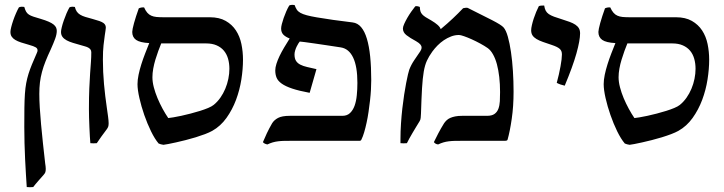

<svg xmlns="http://www.w3.org/2000/svg" viewBox="-20 -586 3012 799"><path d="M118.2 192.4Q104.5 193.8 91.3 192.4Q89.8 168.9 87.9 139.4Q85.9 109.9 84.5 76.9Q83 43.9 82 9.5Q81.1 -24.9 81.1 -57.6Q81.1 -104 81.5 -137.2Q82 -170.4 83.7 -195.6Q85.4 -220.7 89.1 -240.2Q92.8 -259.8 98.6 -278.6Q104.5 -297.4 113 -318.1Q121.6 -338.9 133.8 -366.7Q135.7 -371.1 136 -373Q136.2 -375 136.2 -377Q136.2 -384.3 128.9 -388.9Q121.6 -393.6 99.1 -399.9Q81.5 -404.8 67.4 -409.4Q53.2 -414.1 43.5 -419.9Q33.7 -425.8 28.6 -433.6Q23.4 -441.4 23.4 -453.1Q23.4 -460 26.6 -472.9Q29.8 -485.8 34.9 -500.7Q40 -515.6 46.4 -530.3Q52.7 -544.9 58.6 -555.2Q62.5 -557.6 69.1 -557.9Q75.7 -558.1 81.1 -557.1Q84.5 -544.9 88.6 -537.6Q92.8 -530.3 100.1 -525.4Q107.4 -520.5 119.4 -516.6Q131.3 -512.7 149.9 -507.3Q169.4 -501.5 182.4 -495.8Q195.3 -490.2 202.9 -484.1Q210.4 -478 213.4 -471.4Q216.3 -464.8 216.3 -457.5Q216.3 -443.4 209.5 -424.6Q202.6 -405.8 191.4 -380.9Q178.7 -354 169.7 -331.3Q160.6 -308.6 154.8 -286.9Q148.9 -265.1 146.2 -242.9Q143.6 -220.7 143.6 -195.3Q143.6 -170.4 145.5 -138.2Q147.5 -106 150.9 -68.6Q154.3 -31.2 158.7 10Q163.1 51.3 168 93.8Q168.9 99.6 169.7 106Q170.4 112.3 170.4 116.7Q170.4 126 168.5 131.1Q166.5 136.2 161.6 141.6Q150.4 154.3 139.2 167Q127.9 179.7 118.2 192.4Z M356 9.8Q355 0 354 -17.8Q353 -35.6 352.1 -55.9Q351.1 -76.2 350.6 -96.7Q350.1 -117.2 350.1 -131.8Q350.1 -182.1 351.6 -218Q353 -253.9 355 -280.8Q356.9 -307.6 358.4 -328.1Q359.9 -348.6 359.9 -368.2Q359.9 -375.5 356.4 -380.1Q353 -384.8 347.2 -387.9Q341.3 -391.1 333.7 -393.1Q326.2 -395 318.4 -397.5Q299.3 -402.8 283.9 -407.5Q268.6 -412.1 257.3 -418.2Q246.1 -424.3 240 -432.6Q233.9 -440.9 233.9 -453.1Q233.9 -460 237.1 -472.9Q240.2 -485.8 245.4 -500.7Q250.5 -515.6 256.8 -530.3Q263.2 -544.9 269 -555.2Q272.9 -557.6 279.5 -557.9Q286.1 -558.1 291.5 -557.1Q294.4 -545.4 299.6 -537.8Q304.7 -530.3 313.5 -524.9Q322.3 -519.5 335 -515.6Q347.7 -511.7 366.2 -506.8Q382.8 -502.4 393.6 -498.5Q404.3 -494.6 410.2 -490.5Q416 -486.3 418.2 -481.4Q420.4 -476.6 420.4 -470.7Q420.4 -466.8 418.9 -457.8Q417.5 -448.7 416 -438.5Q413.6 -421.9 410.9 -398.2Q408.2 -374.5 408.2 -337.9Q408.2 -286.6 412.8 -236.1Q417.5 -185.5 424.3 -139.6Q427.2 -119.1 429.7 -101.1Q432.1 -83 432.1 -73.2Q432.1 -64 430.2 -58.6Q428.2 -53.2 423.8 -47.4Q413.1 -33.2 402.1 -18.1Q391.1 -2.9 382.8 9.8Q369.1 11.2 356 9.8Z M640.1 11.2Q624 -7.8 608.4 -39.8Q592.8 -71.8 580.3 -107.7Q567.9 -143.6 560.1 -178Q552.2 -212.4 552.2 -235.8Q552.2 -253.4 556.6 -274.7Q561 -295.9 568.1 -318.4Q575.2 -340.8 584 -363.5Q592.8 -386.2 601.1 -406.7Q562.5 -408.7 546.4 -419.9Q530.3 -431.2 530.3 -453.1Q530.3 -457.5 532.2 -467.3Q534.2 -477.1 537.8 -490.2Q541.5 -503.4 546.6 -519.3Q551.8 -535.2 557.6 -551.3Q562.5 -553.7 568.4 -554.7Q574.2 -555.7 579.6 -555.2Q585.9 -541 593 -533Q600.1 -524.9 609.4 -520.8Q618.7 -516.6 630.9 -515.4Q643.1 -514.2 659.7 -514.2H853Q892.6 -514.2 919.2 -499Q945.8 -483.9 961.9 -459.2Q978 -434.6 984.6 -402.8Q991.2 -371.1 991.2 -337.4Q991.2 -298.8 984.4 -255.1Q977.5 -211.4 962.2 -170.4Q946.8 -129.4 922.4 -95.2Q897.9 -61 863.3 -41.5Q851.1 -34.7 833 -27.8Q814.9 -21 794.2 -14.6Q773.4 -8.3 752.2 -2.9Q731 2.4 712.4 6.6Q693.8 10.7 679.9 13.4Q666 16.1 660.2 16.6Q648.9 15.1 640.1 11.2ZM650.9 -405.3Q645 -391.1 638.7 -373.8Q632.3 -356.4 626.7 -337.9Q621.1 -319.3 617.7 -300.5Q614.3 -281.7 614.3 -264.6Q614.3 -245.1 620.1 -222.7Q626 -200.2 635.5 -177.5Q645 -154.8 656.7 -133.3Q668.5 -111.8 680.2 -94.7Q687 -95.2 701.4 -97.7Q715.8 -100.1 734.1 -104Q752.4 -107.9 772.9 -113.3Q793.5 -118.7 812.3 -124.5Q831.1 -130.4 846.2 -136.7Q861.3 -143.1 869.1 -149.4Q884.8 -162.1 897 -179.4Q909.2 -196.8 917.5 -216.6Q925.8 -236.3 930.2 -257.8Q934.6 -279.3 934.6 -299.8Q934.6 -322.3 929 -341.8Q923.3 -361.3 911.6 -375.2Q899.9 -389.2 881.6 -397.2Q863.3 -405.3 837.9 -405.3Z M1268.6 -199.7Q1224.1 -208 1196.3 -217.3Q1168.5 -226.6 1152.6 -237.8Q1136.7 -249 1131.1 -262.5Q1125.5 -275.9 1125.5 -293Q1125.5 -305.2 1130.4 -320.6Q1135.3 -335.9 1143.3 -352.8Q1151.4 -369.6 1162.4 -388.2Q1173.3 -406.7 1185.5 -425.8Q1168 -432.6 1158.9 -442.1Q1149.9 -451.7 1149.9 -467.3Q1149.9 -474.1 1152.8 -485.8Q1155.8 -497.6 1160.4 -511Q1165 -524.4 1171.1 -538.3Q1177.2 -552.2 1183.6 -563Q1187.5 -565.4 1194.1 -565.7Q1200.7 -565.9 1206.1 -564.9Q1210 -553.7 1215.1 -545.9Q1220.2 -538.1 1230.2 -532.5Q1240.2 -526.9 1256.6 -522.5Q1272.9 -518.1 1298.8 -513.7Q1329.6 -508.3 1366.5 -503.2Q1403.3 -498 1447.3 -492.7Q1468.3 -490.2 1482.9 -472.9Q1497.6 -455.6 1506.8 -424.8Q1516.1 -394 1520.5 -350.6Q1524.9 -307.1 1524.9 -252.4Q1524.9 -234.4 1523.7 -212.6Q1522.5 -190.9 1519.8 -167.5Q1517.1 -144 1513.7 -120.6Q1510.3 -97.2 1505.6 -75.7Q1501 -54.2 1495.6 -35.9Q1490.2 -17.6 1483.9 -4.9Q1481.9 0 1476.1 0H1196.3Q1177.7 0 1163.6 0.2Q1149.4 0.5 1137.5 2Q1125.5 3.4 1114.7 6.6Q1104 9.8 1092.8 15.1Q1087.4 14.2 1082 11.7Q1076.7 9.3 1074.2 5.4Q1081.1 -11.2 1090.3 -31Q1099.6 -50.8 1112.3 -72.8Q1120.6 -86.4 1137 -95.2Q1153.3 -104 1186.5 -104H1404.8Q1424.3 -104 1436.5 -115.5Q1448.7 -127 1455.6 -146Q1462.4 -165 1464.8 -189.7Q1467.3 -214.4 1467.3 -241.2Q1467.3 -309.1 1449.7 -346.2Q1432.1 -383.3 1398.4 -388.7Q1369.6 -393.1 1340.6 -397.5Q1311.5 -401.9 1287.6 -405.3Q1263.7 -408.7 1247.3 -410.9Q1231 -413.1 1227.5 -413.1Q1225.6 -411.1 1221.9 -405.5Q1218.3 -399.9 1214.6 -392.3Q1210.9 -384.8 1208.3 -376Q1205.6 -367.2 1205.6 -359.4Q1205.6 -342.8 1211.7 -333Q1217.8 -323.2 1229.5 -317.1Q1241.2 -311 1258.3 -307.1Q1275.4 -303.2 1296.9 -298.3Z M1646.5 9.8V-6.3Q1646.5 -39.1 1648.7 -71.8Q1650.9 -104.5 1654.3 -134.8Q1657.7 -165 1661.9 -192.1Q1666 -219.2 1670.2 -240.5Q1674.3 -261.7 1677.7 -276.1Q1681.2 -290.5 1683.1 -295.9Q1690.9 -316.4 1703.6 -335.2Q1716.3 -354 1729 -372.6Q1734.4 -380.9 1734.4 -388.2Q1734.4 -395 1729.2 -401.1Q1724.1 -407.2 1711.4 -414.6Q1686 -428.2 1671.4 -439.7Q1656.7 -451.2 1656.7 -467.3Q1656.7 -474.6 1662.1 -486.6Q1667.5 -498.5 1675 -511.7Q1682.6 -524.9 1691.7 -537.8Q1700.7 -550.8 1708 -559.6Q1711.4 -561 1717 -560.1Q1722.7 -559.1 1727.1 -557.1Q1727.5 -545.9 1729.7 -538.8Q1731.9 -531.7 1737.3 -525.9Q1742.7 -520 1751.7 -514.4Q1760.7 -508.8 1775.4 -500.5Q1791 -491.2 1801 -482.4Q1811 -473.6 1814 -464.8Q1828.6 -477.1 1841.1 -488Q1853.5 -499 1864.7 -509.5Q1876 -520 1886.2 -530.3Q1896.5 -540.5 1907.2 -551.8Q1912.6 -552.7 1916.7 -553.5Q1920.9 -554.2 1926.3 -553.2Q1988.3 -522.5 2027.3 -502.4Q2066.4 -482.4 2075.7 -471.7Q2085.9 -460 2093.5 -432.9Q2101.1 -405.8 2106.4 -369.4Q2111.8 -333 2114.5 -290.3Q2117.2 -247.6 2117.2 -204.6Q2117.2 -143.6 2109.6 -91.6Q2102.1 -39.6 2092.3 -4.9Q2091.3 -2 2088.4 -1Q2085.4 0 2082 0H1906.7Q1888.2 0 1874 0.2Q1859.9 0.5 1847.9 2Q1835.9 3.4 1825.2 6.6Q1814.5 9.8 1803.2 15.1Q1791.5 13.7 1785.6 5.4Q1793.5 -11.2 1804 -31.2Q1814.5 -51.3 1828.1 -73.2Q1832.5 -79.6 1838.6 -85.4Q1844.7 -91.3 1853.5 -95.2Q1862.3 -99.1 1874.5 -101.6Q1886.7 -104 1903.3 -104H2006.3Q2026.9 -104 2037.8 -111.8Q2048.8 -119.6 2054 -133.3Q2059.1 -147 2060.1 -164.8Q2061 -182.6 2061 -203.1Q2061 -236.3 2057.6 -265.6Q2054.2 -294.9 2047.9 -318.6Q2041.5 -342.3 2031.7 -359.6Q2022 -377 2009.8 -385.7Q1996.6 -395 1978.5 -404.8Q1960.4 -414.6 1943.1 -422.4Q1925.8 -430.2 1911.1 -435.3Q1896.5 -440.4 1890.1 -440.4Q1873 -440.4 1857.2 -434.3Q1841.3 -428.2 1826.9 -418.5Q1812.5 -408.7 1800.5 -396.5Q1788.6 -384.3 1779.3 -371.6Q1765.1 -352.1 1756.6 -333.5Q1748 -314.9 1743.4 -287.8Q1738.8 -260.7 1736.3 -219.5Q1733.9 -178.2 1731.9 -113.3Q1731.4 -104 1730.7 -95.7Q1730 -87.4 1726.1 -81.5Q1719.2 -70.3 1711.7 -57.9Q1704.1 -45.4 1697 -33.4Q1689.9 -21.5 1683.8 -10.3Q1677.7 1 1673.3 9.8Q1659.7 11.2 1646.5 9.8Z M2244.6 -563Q2246.6 -549.8 2251 -541.5Q2255.4 -533.2 2263.9 -527.3Q2272.5 -521.5 2285.6 -516.6Q2298.8 -511.7 2317.9 -505.9Q2336.4 -500 2350.6 -494.9Q2364.7 -489.7 2374.5 -483.2Q2384.3 -476.6 2389.2 -468Q2394 -459.5 2394 -447.3Q2394 -418 2378.7 -363.3Q2363.3 -308.6 2330.1 -229.5Q2311.5 -233.4 2296.9 -241.2Q2301.8 -258.8 2305.7 -276.4Q2309.6 -293.9 2312.5 -309.6Q2315.4 -325.2 2316.9 -338.1Q2318.4 -351.1 2318.4 -359.4Q2318.4 -367.2 2316.2 -372.8Q2314 -378.4 2309.1 -382.8Q2304.2 -387.2 2296.1 -391.1Q2288.1 -395 2276.4 -398.9Q2255.9 -405.8 2239.7 -411.4Q2223.6 -417 2212.6 -423.6Q2201.7 -430.2 2196 -438.7Q2190.4 -447.3 2190.4 -460Q2190.4 -468.3 2193.4 -481.2Q2196.3 -494.1 2200.9 -508.3Q2205.6 -522.5 2211.2 -536.1Q2216.8 -549.8 2222.2 -560.1Q2226.1 -562.5 2232.7 -562.7Q2239.3 -563 2244.6 -563Z M2580.1 11.2Q2564 -7.8 2548.3 -39.8Q2532.7 -71.8 2520.3 -107.7Q2507.8 -143.6 2500 -178Q2492.2 -212.4 2492.2 -235.8Q2492.2 -253.4 2496.6 -274.7Q2501 -295.9 2508.1 -318.4Q2515.1 -340.8 2523.9 -363.5Q2532.7 -386.2 2541 -406.7Q2502.4 -408.7 2486.3 -419.9Q2470.2 -431.2 2470.2 -453.1Q2470.2 -457.5 2472.2 -467.3Q2474.1 -477.1 2477.8 -490.2Q2481.4 -503.4 2486.6 -519.3Q2491.7 -535.2 2497.6 -551.3Q2502.4 -553.7 2508.3 -554.7Q2514.2 -555.7 2519.5 -555.2Q2525.9 -541 2533 -533Q2540 -524.9 2549.3 -520.8Q2558.6 -516.6 2570.8 -515.4Q2583 -514.2 2599.6 -514.2H2793Q2832.5 -514.2 2859.1 -499Q2885.7 -483.9 2901.9 -459.2Q2918 -434.6 2924.6 -402.8Q2931.2 -371.1 2931.2 -337.4Q2931.2 -298.8 2924.3 -255.1Q2917.5 -211.4 2902.1 -170.4Q2886.7 -129.4 2862.3 -95.2Q2837.9 -61 2803.2 -41.5Q2791 -34.7 2772.9 -27.8Q2754.9 -21 2734.1 -14.6Q2713.4 -8.3 2692.1 -2.9Q2670.9 2.4 2652.3 6.6Q2633.8 10.7 2619.9 13.4Q2606 16.1 2600.1 16.6Q2588.9 15.1 2580.1 11.2ZM2590.8 -405.3Q2585 -391.1 2578.6 -373.8Q2572.3 -356.4 2566.7 -337.9Q2561 -319.3 2557.6 -300.5Q2554.2 -281.7 2554.2 -264.6Q2554.2 -245.1 2560.1 -222.7Q2565.9 -200.2 2575.4 -177.5Q2585 -154.8 2596.7 -133.3Q2608.4 -111.8 2620.1 -94.7Q2627 -95.2 2641.4 -97.7Q2655.8 -100.1 2674.1 -104Q2692.4 -107.9 2712.9 -113.3Q2733.4 -118.7 2752.2 -124.5Q2771 -130.4 2786.1 -136.7Q2801.3 -143.1 2809.1 -149.4Q2824.7 -162.1 2836.9 -179.4Q2849.1 -196.8 2857.4 -216.6Q2865.7 -236.3 2870.1 -257.8Q2874.5 -279.3 2874.5 -299.8Q2874.5 -322.3 2868.9 -341.8Q2863.3 -361.3 2851.6 -375.2Q2839.8 -389.2 2821.5 -397.2Q2803.2 -405.3 2777.8 -405.3Z"/></svg>

Font: Federov2
Style: Regular
Weight: 400
Designer: Olexa M. Volochay | Cyreal.org
Foundry: Olexa M. Volochay | Cyreal.org
Version: Version 1.000